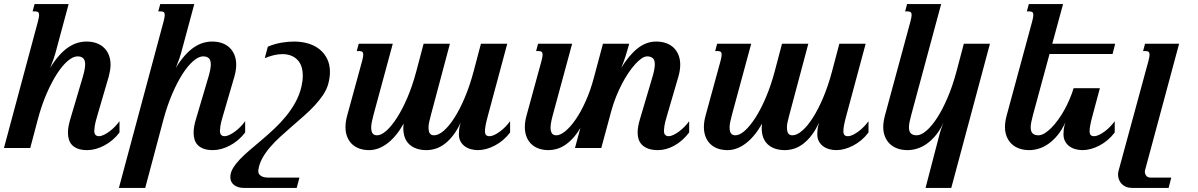

<svg xmlns="http://www.w3.org/2000/svg" viewBox="-47 -736 5958 955"><path d="M436 -157.2Q426.8 -126.5 424.3 -109.6Q421.9 -92.8 421.9 -85.9Q421.9 -71.3 428.2 -64.9Q434.6 -58.6 444.8 -58.6Q456.1 -58.6 469.7 -65.2Q483.4 -71.8 497.6 -82.3Q511.7 -92.8 524.7 -106.2Q537.6 -119.6 547.4 -133.3V-77.1Q531.2 -55.7 511.7 -39.3Q492.2 -22.9 471.2 -12Q450.2 -1 428.7 4.9Q407.2 10.7 387.2 10.7Q359.9 10.7 341.3 3.9Q322.8 -2.9 311.5 -14.6Q300.3 -26.4 295.7 -42Q291 -57.6 291 -75.7Q291 -91.8 294.2 -109.1Q297.4 -126.5 302.7 -143.6L364.7 -353Q376.5 -392.6 376.5 -415.5Q376.5 -437 366.7 -446.3Q356.9 -455.6 338.4 -455.6Q316.4 -455.6 289.8 -432.9Q263.2 -410.2 236.3 -368.7Q209.5 -327.1 184.3 -269Q159.2 -210.9 140.6 -140.1L103.5 0H-27.3L142.1 -630.9Q147.5 -651.4 147.5 -661.1Q147.5 -671.9 142.6 -675.5Q137.7 -679.2 128.9 -679.2H115.2L125 -715.8H294.4L229 -473.1Q226.6 -463.4 220 -444.1Q213.4 -424.8 202.6 -398.4Q224.6 -434.6 247.1 -459.7Q269.5 -484.9 292.2 -500.2Q314.9 -515.6 337.6 -522.5Q360.4 -529.3 383.3 -529.3Q411.1 -529.3 433.3 -521.2Q455.6 -513.2 470.9 -498Q486.3 -482.9 494.6 -461.7Q502.9 -440.4 502.9 -414.1Q502.9 -400.9 500.5 -386.2Q498 -371.6 494.1 -356Z M1061 -157.2Q1051.8 -126.5 1049.3 -109.6Q1046.9 -92.8 1046.9 -85.9Q1046.9 -71.3 1053.2 -64.9Q1059.6 -58.6 1069.8 -58.6Q1081.1 -58.6 1094.7 -65.2Q1108.4 -71.8 1122.6 -82.3Q1136.7 -92.8 1149.7 -106.2Q1162.6 -119.6 1172.4 -133.3V-77.1Q1156.2 -55.7 1136.7 -39.3Q1117.2 -22.9 1096.2 -12Q1075.2 -1 1053.7 4.9Q1032.2 10.7 1012.2 10.7Q984.9 10.7 966.3 3.9Q947.8 -2.9 936.5 -14.6Q925.3 -26.4 920.7 -42Q916 -57.6 916 -75.7Q916 -91.8 919.2 -109.1Q922.4 -126.5 927.7 -143.6L989.7 -353Q1001.5 -392.6 1001.5 -415.5Q1001.5 -437 991.7 -446.3Q981.9 -455.6 963.4 -455.6Q941.4 -455.6 914.8 -432.9Q888.2 -410.2 861.3 -368.7Q834.5 -327.1 809.6 -269Q784.7 -210.9 765.6 -140.1L675.3 198.7H544.4L767.1 -630.9Q772.5 -651.4 772.5 -661.1Q772.5 -671.9 767.6 -675.5Q762.7 -679.2 753.9 -679.2H740.2L750 -715.8H919.4L854 -473.1Q851.6 -463.4 845 -444.1Q838.4 -424.8 827.6 -398.4Q849.6 -434.6 872.1 -459.7Q894.5 -484.9 917.2 -500.2Q939.9 -515.6 962.6 -522.5Q985.4 -529.3 1008.3 -529.3Q1036.1 -529.3 1058.3 -521.2Q1080.6 -513.2 1095.9 -498Q1111.3 -482.9 1119.6 -461.7Q1127.9 -440.4 1127.9 -414.1Q1127.9 -387.2 1119.1 -356Z M1585.9 -319.3Q1578.1 -291 1560.1 -263.9Q1542 -236.8 1517.6 -210.7Q1493.2 -184.6 1464.1 -158.9Q1435.1 -133.3 1405.5 -107.7Q1376 -82 1347.7 -56.4Q1319.3 -30.8 1296.4 -3.9Q1273.4 22.9 1258.1 50.5Q1242.7 78.1 1238.3 107.4Q1237.8 109.4 1237.8 111.1Q1237.8 112.8 1237.8 114.3Q1237.8 126.5 1244.1 133.1Q1250.5 139.6 1258.8 142.8Q1267.1 146 1275.9 146.7Q1284.7 147.5 1289.1 147.5H1442.4L1428.7 198.7H1167Q1135.7 198.7 1117.2 184.1Q1098.6 169.4 1098.6 145Q1098.6 122.6 1111.8 100.6Q1125 78.6 1146.7 55.9Q1168.5 33.2 1196.8 9.3Q1225.1 -14.6 1255.9 -40.8Q1286.6 -66.9 1317.6 -95.9Q1348.6 -125 1375.2 -157.5Q1401.9 -189.9 1422.4 -227.1Q1442.9 -264.2 1452.6 -306.2Q1459 -334.5 1459 -359.4Q1459 -412.1 1431.4 -439.5Q1403.8 -466.8 1357.4 -466.8Q1318.4 -466.8 1270 -446.8L1285.2 -503.9Q1319.3 -518.1 1352.8 -523.7Q1386.2 -529.3 1415 -529.3Q1454.1 -529.3 1487.1 -519.3Q1520 -509.3 1543.7 -489.7Q1567.4 -470.2 1580.8 -442.1Q1594.2 -414.1 1594.2 -377.9Q1594.2 -351.6 1585.9 -319.3Z M1737.3 -518.6H1906.7L1811 -165.5Q1805.7 -145.5 1802.5 -129.9Q1799.3 -114.3 1799.3 -103Q1799.3 -81.5 1806.4 -72.3Q1813.5 -63 1828.6 -63Q1849.1 -63 1874.8 -85.7Q1900.4 -108.4 1927.2 -149.9Q1954.1 -191.4 1979 -249.5Q2003.9 -307.6 2022.9 -378.4L2060.1 -518.6H2190.9L2096.7 -165.5Q2091.3 -145.5 2087.9 -130.1Q2084.5 -114.7 2084.5 -103Q2084.5 -81.5 2091.1 -72.3Q2097.7 -63 2111.8 -63Q2133.8 -63 2160.2 -85.7Q2186.5 -108.4 2213.1 -149.9Q2239.7 -191.4 2264.4 -249.5Q2289.1 -307.6 2308.1 -378.4L2345.2 -518.6H2476.1L2378.9 -157.2Q2365.2 -106.9 2365.2 -84.5Q2365.2 -69.8 2370.8 -64.2Q2376.5 -58.6 2387.7 -58.6Q2398.9 -58.6 2412.6 -65.2Q2426.3 -71.8 2440.4 -82.3Q2454.6 -92.8 2467.5 -106.2Q2480.5 -119.6 2490.2 -133.3V-77.1Q2474.1 -55.7 2454.6 -39.3Q2435.1 -22.9 2414.1 -12Q2393.1 -1 2371.6 4.9Q2350.1 10.7 2330.1 10.7Q2312.5 10.7 2295.4 6.1Q2278.3 1.5 2264.9 -8.3Q2251.5 -18.1 2243.4 -33.2Q2235.4 -48.3 2235.4 -68.8Q2235.4 -79.1 2236.8 -92.5Q2238.3 -106 2244.6 -126.5Q2227.1 -88.9 2207 -63Q2187 -37.1 2165 -20.5Q2143.1 -3.9 2120.1 3.4Q2097.2 10.7 2074.7 10.7Q2021 10.7 1990 -17.1Q1959 -44.9 1959 -99.6Q1959 -109.9 1960.4 -121.1Q1940.9 -85.9 1919.4 -60.8Q1897.9 -35.6 1875.7 -19.8Q1853.5 -3.9 1831.8 3.4Q1810.1 10.7 1789.6 10.7Q1761.7 10.7 1739.7 2.7Q1717.8 -5.4 1702.6 -20.5Q1687.5 -35.6 1679.4 -56.9Q1671.4 -78.1 1671.4 -104.5Q1671.4 -130.9 1680.2 -162.6L1754.4 -433.6Q1759.8 -454.1 1759.8 -463.9Q1759.8 -474.6 1754.9 -478.3Q1750 -481.9 1741.2 -481.9H1727.5Z M3269.5 -157.2Q3260.3 -126.5 3257.8 -109.6Q3255.4 -92.8 3255.4 -85.9Q3255.4 -71.3 3261.7 -64.9Q3268.1 -58.6 3278.3 -58.6Q3289.6 -58.6 3303.2 -65.2Q3316.9 -71.8 3331.1 -82.3Q3345.2 -92.8 3358.2 -106.2Q3371.1 -119.6 3380.9 -133.3V-77.1Q3348.1 -34.2 3307.1 -11.7Q3266.1 10.7 3225.6 10.7Q3198.2 10.7 3179 3.9Q3159.7 -2.9 3147.5 -14.6Q3135.3 -26.4 3129.9 -42Q3124.5 -57.6 3124.5 -75.7Q3124.5 -91.8 3127.7 -109.1Q3130.9 -126.5 3136.2 -143.6L3198.2 -353Q3210 -392.6 3210 -415.5Q3210 -437 3200.2 -446.3Q3190.4 -455.6 3171.9 -455.6Q3159.7 -455.6 3144.5 -445.6Q3129.4 -435.5 3112.8 -417.2Q3096.2 -398.9 3079.1 -373.8Q3062 -348.6 3046.4 -318.6Q3030.8 -288.6 3017.1 -254.4Q3003.4 -220.2 2993.7 -184.6L2943.8 0H2813L2839.8 -99.6Q2820.8 -67.9 2800.8 -46.6Q2780.8 -25.4 2760.5 -12.7Q2740.2 0 2720.2 5.4Q2700.2 10.7 2681.6 10.7Q2653.8 10.7 2631.8 2.7Q2609.9 -5.4 2594.7 -20.5Q2579.6 -35.6 2571.5 -56.9Q2563.5 -78.1 2563.5 -104.5Q2563.5 -130.9 2572.3 -162.6L2646.5 -433.6Q2651.9 -454.1 2651.9 -463.9Q2651.9 -474.6 2647 -478.3Q2642.1 -481.9 2633.3 -481.9H2619.6L2629.4 -518.6H2798.8L2703.1 -165.5Q2701.7 -160.2 2699.7 -152.3Q2697.8 -144.5 2695.8 -135.7Q2693.8 -127 2692.6 -117.7Q2691.4 -108.4 2691.4 -100.6Q2691.4 -85 2697.5 -74Q2703.6 -63 2720.7 -63Q2739.7 -63 2764.6 -83.3Q2789.6 -103.5 2815.4 -140.6Q2841.3 -177.7 2865.2 -230.5Q2889.2 -283.2 2906.7 -348.6L2952.1 -518.6H3082.5L3080.1 -509.3Q3077.6 -500.5 3073.7 -487.3Q3069.8 -474.1 3065.2 -459Q3060.5 -443.8 3054.7 -428Q3048.8 -412.1 3043 -398.4Q3081.5 -461.4 3124.3 -495.4Q3167 -529.3 3216.8 -529.3Q3244.6 -529.3 3266.8 -521.2Q3289.1 -513.2 3304.4 -498Q3319.8 -482.9 3328.1 -461.7Q3336.4 -440.4 3336.4 -414.1Q3336.4 -387.2 3327.6 -356Z M3520 -518.6H3689.5L3593.8 -165.5Q3588.4 -145.5 3585.2 -129.9Q3582 -114.3 3582 -103Q3582 -81.5 3589.1 -72.3Q3596.2 -63 3611.3 -63Q3631.8 -63 3657.5 -85.7Q3683.1 -108.4 3710 -149.9Q3736.8 -191.4 3761.7 -249.5Q3786.6 -307.6 3805.7 -378.4L3842.8 -518.6H3973.6L3879.4 -165.5Q3874 -145.5 3870.6 -130.1Q3867.2 -114.7 3867.2 -103Q3867.2 -81.5 3873.8 -72.3Q3880.4 -63 3894.5 -63Q3916.5 -63 3942.9 -85.7Q3969.2 -108.4 3995.8 -149.9Q4022.5 -191.4 4047.1 -249.5Q4071.8 -307.6 4090.8 -378.4L4127.9 -518.6H4258.8L4161.6 -157.2Q4147.9 -106.9 4147.9 -84.5Q4147.9 -69.8 4153.6 -64.2Q4159.2 -58.6 4170.4 -58.6Q4181.6 -58.6 4195.3 -65.2Q4209 -71.8 4223.1 -82.3Q4237.3 -92.8 4250.2 -106.2Q4263.2 -119.6 4272.9 -133.3V-77.1Q4256.8 -55.7 4237.3 -39.3Q4217.8 -22.9 4196.8 -12Q4175.8 -1 4154.3 4.9Q4132.8 10.7 4112.8 10.7Q4095.2 10.7 4078.1 6.1Q4061 1.5 4047.6 -8.3Q4034.2 -18.1 4026.1 -33.2Q4018.1 -48.3 4018.1 -68.8Q4018.1 -79.1 4019.5 -92.5Q4021 -106 4027.3 -126.5Q4009.8 -88.9 3989.7 -63Q3969.7 -37.1 3947.8 -20.5Q3925.8 -3.9 3902.8 3.4Q3879.9 10.7 3857.4 10.7Q3803.7 10.7 3772.7 -17.1Q3741.7 -44.9 3741.7 -99.6Q3741.7 -109.9 3743.2 -121.1Q3723.6 -85.9 3702.1 -60.8Q3680.7 -35.6 3658.4 -19.8Q3636.2 -3.9 3614.5 3.4Q3592.8 10.7 3572.3 10.7Q3544.4 10.7 3522.5 2.7Q3500.5 -5.4 3485.4 -20.5Q3470.2 -35.6 3462.2 -56.9Q3454.1 -78.1 3454.1 -104.5Q3454.1 -130.9 3462.9 -162.6L3537.1 -433.6Q3542.5 -454.1 3542.5 -463.9Q3542.5 -474.6 3537.6 -478.3Q3532.7 -481.9 3523.9 -481.9H3510.3Z M4877 -518.6 4684.6 198.7H4556.6L4626 -67.4Q4627.9 -74.7 4629.9 -81.1Q4631.8 -87.4 4634 -94.2Q4636.2 -101.1 4639.4 -108.9Q4642.6 -116.7 4646.5 -126.5Q4628.9 -88.9 4607.4 -63Q4585.9 -37.1 4562.3 -20.5Q4538.6 -3.9 4514.2 3.4Q4489.7 10.7 4467.3 10.7Q4439.5 10.7 4417 2.7Q4394.5 -5.4 4378.9 -20.5Q4363.3 -35.6 4354.7 -56.9Q4346.2 -78.1 4346.2 -104.5Q4346.2 -130.9 4355 -162.6L4481.9 -630.9Q4487.3 -651.4 4487.3 -661.1Q4487.3 -671.9 4482.4 -675.5Q4477.5 -679.2 4468.8 -679.2H4455.1L4464.8 -715.8H4634.3L4485.8 -165.5Q4480.5 -145.5 4477.3 -130.1Q4474.1 -114.7 4474.1 -103Q4474.1 -81.5 4483.9 -72.3Q4493.7 -63 4512.2 -63Q4534.2 -63 4560.8 -85.7Q4587.4 -108.4 4614.3 -149.9Q4641.1 -191.4 4666 -249.5Q4690.9 -307.6 4710 -378.4L4747.1 -518.6Z M5087.4 -630.9Q5092.8 -651.4 5092.8 -661.1Q5092.8 -671.9 5087.9 -675.5Q5083 -679.2 5074.2 -679.2H5060.5L5070.3 -715.8H5240.7L5187 -518.6H5500L5486.8 -467.3H5173.3L5091.3 -165.5Q5085.9 -145.5 5082.8 -129.9Q5079.6 -114.3 5079.6 -103Q5079.6 -81.5 5089.4 -72.3Q5099.1 -63 5117.7 -63Q5132.3 -63 5148.9 -73Q5165.5 -83 5182.4 -100.1Q5199.2 -117.2 5215.8 -139.9Q5232.4 -162.6 5246.8 -188.7Q5261.2 -214.8 5273.2 -242.7Q5285.2 -270.5 5293 -297.4H5423.8L5386.2 -157.2Q5372.6 -106.9 5372.6 -84.5Q5372.6 -69.8 5378.2 -64.2Q5383.8 -58.6 5395 -58.6Q5406.2 -58.6 5419.9 -65.2Q5433.6 -71.8 5447.8 -82.3Q5461.9 -92.8 5474.9 -106.2Q5487.8 -119.6 5497.6 -133.3V-77.1Q5481.4 -55.7 5461.9 -39.3Q5442.4 -22.9 5421.4 -12Q5400.4 -1 5378.9 4.9Q5357.4 10.7 5337.4 10.7Q5319.8 10.7 5302.7 6.1Q5285.6 1.5 5272.2 -8.3Q5258.8 -18.1 5250.7 -33.2Q5242.7 -48.3 5242.7 -68.8Q5242.7 -79.1 5244.1 -92.5Q5245.6 -106 5252 -126.5Q5234.4 -88.9 5212.9 -63Q5191.4 -37.1 5167.7 -20.5Q5144 -3.9 5119.6 3.4Q5095.2 10.7 5072.8 10.7Q5044.9 10.7 5022.5 2.7Q5000 -5.4 4984.4 -20.5Q4968.8 -35.6 4960.2 -56.9Q4951.7 -78.1 4951.7 -104.5Q4951.7 -130.9 4960.4 -162.6Z M5665.5 -433.6Q5670.9 -454.1 5670.9 -463.9Q5670.9 -474.6 5666 -478.3Q5661.1 -481.9 5652.3 -481.9H5638.7L5648.4 -518.6H5817.9L5648.9 108.9Q5647.5 113.3 5647.5 118.7Q5647.5 128.9 5654.3 138.2Q5661.1 147.5 5679.2 147.5H5778.8L5765.6 198.7H5585Q5567.4 198.7 5554.2 193.4Q5541 188 5532.2 178.7Q5523.4 169.4 5518.8 157.5Q5514.2 145.5 5514.2 132.8Q5514.2 127.9 5514.6 123.3Q5515.1 118.7 5516.6 113.8Z"/></svg>

Font: Arian AMU Serif
Style: Bold Italic
Weight: 700
Italic angle: -15°
Designer: Ruben Hakobyan (Tarumian)
Foundry: Ruben Hakobyan (Tarumian)
Version: Version 1.002